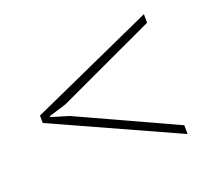

<svg xmlns="http://www.w3.org/2000/svg" viewBox="-78 -559 657 593"><g transform="rotate(-20 250.5 -263.0)"><path d="M123 -243.2 445.8 -95.2V-66.4L37.1 -251.5V-275.9L445.8 -460.4V-432.1L123 -281.7L64.9 -263.7V-260.7Z"/></g></svg>

Font: Battambang Thin
Style: Regular
Weight: 100
Designer: Danh Hong
Version: Version 8.002; ttfautohint (v1.8.3)